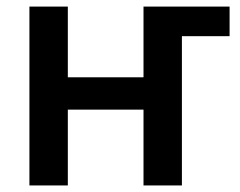

<svg xmlns="http://www.w3.org/2000/svg" viewBox="-20 -566 733 586"><path d="M488.3 -455.6V-545.9H680.7V-455.6ZM448.2 -330.1V-231.4H155.8V-330.1ZM187 -545.9V0H69.8V-545.9ZM535.2 -545.9V0H418V-545.9Z"/></svg>

Font: Inter Cardless
Style: Medium
Weight: 500
Designer: Rasmus Andersson
Foundry: rsms
Version: Version 4.001;git-9221beed3